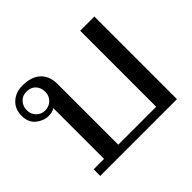

<svg xmlns="http://www.w3.org/2000/svg" viewBox="-133 -736 909 909"><g transform="rotate(-45 321.5 -281.5)"><path d="M68 -44H138V-384Q122 -373 96 -373Q64 -373 35 -396Q6 -419 6 -465Q6 -509 35.5 -536Q65 -563 110 -563Q169 -563 201 -533.5Q233 -504 233 -450V-44H487V-553H582V0H68ZM166 -465Q166 -493 149.5 -511Q133 -529 103 -529Q76 -529 59 -510.5Q42 -492 42 -465Q42 -439 59.5 -421Q77 -403 103 -403Q130 -403 148 -421Q166 -439 166 -465Z"/></g></svg>

Font: TavirajRegular
Style: Regular
Weight: 400
Designer: Katatrad Team
Foundry: CadsonDemak
Version: Version 1.001